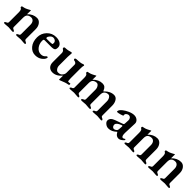

<svg xmlns="http://www.w3.org/2000/svg" viewBox="347 -1682 2953 2953"><g transform="rotate(45 1823.5 -205.5)"><path d="M268 -356Q224 -356 199 -331Q179 -311 179 -262V-65Q179 -61 179.5 -57.5Q180 -54 181.5 -51Q183 -48 184 -45.5Q185 -43 187.5 -41Q190 -39 191.5 -38Q193 -37 196 -35.5Q199 -34 200.5 -33Q202 -32 206 -30.5Q210 -29 211 -29Q229 -18 229 -8Q229 3 208 3Q187 3 165 0Q143 -3 126 -3Q109 -3 87 0Q65 3 44 3Q24 3 24 -8Q24 -18 41 -29Q42 -29 45.5 -30.5Q49 -32 50 -32.5Q51 -33 54.5 -34.5Q58 -36 59 -37Q60 -38 63 -40Q66 -42 67 -43.5Q68 -45 69.5 -47.5Q71 -50 72 -52.5Q73 -55 73.5 -58.5Q74 -62 74 -66V-276Q74 -338 44 -346Q38 -348 38 -362Q38 -375 47 -377Q62 -380 76 -383.5Q90 -387 99.5 -390Q109 -393 122 -399.5Q135 -406 140.5 -408.5Q146 -411 161 -419.5Q176 -428 180 -430Q185 -430 185 -423Q185 -420 184.5 -393.5Q184 -367 184 -356Q184 -345 183 -344Q250 -414 334 -414Q380 -414 410.5 -374.5Q441 -335 441 -277V-67Q441 -57 443.5 -50.5Q446 -44 453 -39.5Q460 -35 462 -34Q464 -33 474 -29Q491 -18 491 -8Q491 3 471 3Q450 3 428.5 0Q407 -3 390 -3Q373 -3 350.5 0Q328 3 307 3Q286 3 286 -8Q286 -18 304 -29Q305 -29 309.5 -31Q314 -33 315 -33.5Q316 -34 320.5 -36Q325 -38 326 -39.5Q327 -41 329.5 -44Q332 -47 333 -49.5Q334 -52 335 -56Q336 -60 336 -65V-266Q336 -307 317.5 -331Q299 -355 268 -356Z M750 -414Q812 -414 848 -388Q884 -362 884 -321Q884 -275 864 -264Q844 -253 812 -253H660Q647 -253 642 -247Q637 -241 637 -219Q637 -155 675 -106.5Q713 -58 770 -58Q822 -58 852 -99Q862 -105 869 -105Q876 -105 878.5 -98Q881 -91 878 -84Q869 -50 825.5 -18Q782 14 717 14Q644 14 594 -46Q544 -106 544 -203Q544 -289 603.5 -351.5Q663 -414 750 -414ZM728 -377Q699 -377 675 -351.5Q651 -326 651 -305Q651 -291 665 -291H727Q762 -291 782 -296Q789 -297 789 -321Q789 -346 770.5 -361.5Q752 -377 728 -377Z M1346 -415H1348Q1356 -415 1361 -409.5Q1366 -404 1361 -398Q1355 -384 1355 -329V-125Q1355 -58 1368 -58Q1389 -58 1403 -62Q1407 -63 1410.5 -59Q1414 -55 1414 -46Q1414 -37 1409 -33Q1404 -29 1399 -29Q1346 -21 1272 12Q1258 19 1246 19Q1243 19 1242.5 18.5Q1242 18 1243 16Q1243 15 1243 14Q1243 7 1243.5 -22Q1244 -51 1244 -62V-69Q1177 13 1091 13Q1044 13 1014.5 -17.5Q985 -48 985 -103V-300Q985 -338 953 -355Q943 -360 943 -373Q943 -390 960 -393Q982 -394 999 -396Q1016 -398 1024.5 -400Q1033 -402 1050 -406.5Q1067 -411 1078 -414Q1087 -415 1091.5 -411Q1096 -407 1095 -400Q1090 -350 1090 -326V-136Q1090 -101 1109.5 -74.5Q1129 -48 1153 -48Q1196 -48 1216 -67Q1250 -98 1250 -137V-308Q1250 -333 1234 -343.5Q1218 -354 1201 -355Q1198 -355 1194.5 -356.5Q1191 -358 1187.5 -362.5Q1184 -367 1184 -375Q1184 -384 1193 -388.5Q1202 -393 1208 -393Q1240 -395 1259.5 -396.5Q1279 -398 1293 -400Q1307 -402 1311.5 -403.5Q1316 -405 1328 -409Q1340 -413 1346 -415Z M2105 -67Q2105 -57 2107.5 -50.5Q2110 -44 2117 -39.5Q2124 -35 2126 -34Q2128 -33 2138 -29Q2155 -18 2155 -8Q2155 3 2135 3Q2114 3 2093 0Q2072 -3 2055 -3Q2038 -3 2015 0Q1992 3 1971 3Q1951 3 1951 -8Q1951 -18 1968 -29Q1969 -29 1973.5 -31Q1978 -33 1979 -33.5Q1980 -34 1984.5 -36Q1989 -38 1990 -39.5Q1991 -41 1993.5 -44Q1996 -47 1997 -49.5Q1998 -52 1999 -56Q2000 -60 2000 -65V-267Q2000 -302 1982 -330Q1964 -358 1940 -358Q1901 -358 1875 -332Q1854 -311 1854 -263V-65Q1854 -60 1855 -55.5Q1856 -51 1858.5 -47.5Q1861 -44 1862.5 -42Q1864 -40 1868.5 -37.5Q1873 -35 1874.5 -34Q1876 -33 1881.5 -31Q1887 -29 1888 -29Q1905 -18 1905 -8Q1905 3 1885 3Q1864 3 1841.5 0Q1819 -3 1802 -3Q1785 -3 1762.5 0Q1740 3 1719 3Q1699 3 1699 -8Q1699 -18 1716 -29L1722 -32Q1728 -34 1729 -34.5Q1730 -35 1735 -37.5Q1740 -40 1741 -42Q1742 -44 1744.5 -47.5Q1747 -51 1748 -55.5Q1749 -60 1749 -65V-267Q1749 -302 1731 -330Q1713 -358 1689 -358Q1649 -358 1623 -332Q1603 -312 1603 -263V-65Q1603 -61 1603.5 -57.5Q1604 -54 1605.5 -51Q1607 -48 1608 -45.5Q1609 -43 1611.5 -41Q1614 -39 1615.5 -38Q1617 -37 1620 -35.5Q1623 -34 1624.5 -33Q1626 -32 1630 -30.5Q1634 -29 1635 -29Q1653 -18 1653 -8Q1653 3 1632 3Q1611 3 1589 0Q1567 -3 1550 -3Q1533 -3 1511 0Q1489 3 1468 3Q1448 3 1448 -8Q1448 -18 1465 -29Q1466 -29 1469.5 -30.5Q1473 -32 1474 -32.5Q1475 -33 1478.5 -34.5Q1482 -36 1483 -37Q1484 -38 1487 -40Q1490 -42 1491 -43.5Q1492 -45 1493.5 -47.5Q1495 -50 1496 -52.5Q1497 -55 1497.5 -58.5Q1498 -62 1498 -66V-276Q1498 -338 1468 -346Q1462 -348 1462 -362Q1462 -375 1471 -377Q1486 -380 1500 -383.5Q1514 -387 1523.5 -390Q1533 -393 1546 -399.5Q1559 -406 1564.5 -408.5Q1570 -411 1585 -419.5Q1600 -428 1604 -430Q1609 -430 1609 -423Q1609 -420 1608.5 -393.5Q1608 -367 1608 -356Q1608 -345 1607 -344Q1677 -414 1757 -414Q1791 -414 1811.5 -398.5Q1832 -383 1845 -349Q1848 -340 1851.5 -338Q1855 -336 1859.5 -339.5Q1864 -343 1873 -354Q1895 -377 1931.5 -395.5Q1968 -414 2010 -414Q2054 -414 2079.5 -373.5Q2105 -333 2105 -277Z M2333 -93Q2333 -68 2346.5 -54.5Q2360 -41 2374 -41Q2400 -41 2425 -66Q2434 -75 2435 -104L2438 -150Q2441 -170 2430 -170Q2424 -170 2418 -167Q2333 -135 2333 -93ZM2571 -41Q2591 -41 2604 -54Q2608 -59 2613 -55Q2618 -51 2618 -44Q2618 -34 2587.5 -10Q2557 14 2529 14Q2501 14 2482.5 -1Q2464 -16 2456 -31.5Q2448 -47 2446 -47Q2442 -47 2426 -32Q2410 -17 2379.5 -1.5Q2349 14 2309 14Q2274 14 2243.5 -10.5Q2213 -35 2213 -63Q2213 -122 2294 -151L2407 -191Q2429 -199 2433 -204.5Q2437 -210 2438 -230L2441 -293Q2443 -318 2428 -336.5Q2413 -355 2390 -355Q2375 -355 2359.5 -345.5Q2344 -336 2338 -325Q2334 -318 2334 -307Q2334 -304 2335 -300Q2336 -296 2336 -294Q2336 -285 2293 -273Q2250 -261 2232 -261Q2220 -261 2220 -270Q2220 -303 2269 -341Q2303 -368 2354.5 -391Q2406 -414 2449 -414Q2492 -414 2521 -388.5Q2550 -363 2548 -327L2540 -116Q2540 -41 2571 -41Z M2887 -356Q2843 -356 2818 -331Q2798 -311 2798 -262V-65Q2798 -61 2798.5 -57.5Q2799 -54 2800.5 -51Q2802 -48 2803 -45.5Q2804 -43 2806.5 -41Q2809 -39 2810.5 -38Q2812 -37 2815 -35.5Q2818 -34 2819.5 -33Q2821 -32 2825 -30.5Q2829 -29 2830 -29Q2848 -18 2848 -8Q2848 3 2827 3Q2806 3 2784 0Q2762 -3 2745 -3Q2728 -3 2706 0Q2684 3 2663 3Q2643 3 2643 -8Q2643 -18 2660 -29Q2661 -29 2664.5 -30.5Q2668 -32 2669 -32.5Q2670 -33 2673.5 -34.5Q2677 -36 2678 -37Q2679 -38 2682 -40Q2685 -42 2686 -43.5Q2687 -45 2688.5 -47.5Q2690 -50 2691 -52.5Q2692 -55 2692.5 -58.5Q2693 -62 2693 -66V-276Q2693 -338 2663 -346Q2657 -348 2657 -362Q2657 -375 2666 -377Q2681 -380 2695 -383.5Q2709 -387 2718.5 -390Q2728 -393 2741 -399.5Q2754 -406 2759.5 -408.5Q2765 -411 2780 -419.5Q2795 -428 2799 -430Q2804 -430 2804 -423Q2804 -420 2803.5 -393.5Q2803 -367 2803 -356Q2803 -345 2802 -344Q2869 -414 2953 -414Q2999 -414 3029.5 -374.5Q3060 -335 3060 -277V-67Q3060 -57 3062.5 -50.5Q3065 -44 3072 -39.5Q3079 -35 3081 -34Q3083 -33 3093 -29Q3110 -18 3110 -8Q3110 3 3090 3Q3069 3 3047.5 0Q3026 -3 3009 -3Q2992 -3 2969.5 0Q2947 3 2926 3Q2905 3 2905 -8Q2905 -18 2923 -29Q2924 -29 2928.5 -31Q2933 -33 2934 -33.5Q2935 -34 2939.5 -36Q2944 -38 2945 -39.5Q2946 -41 2948.5 -44Q2951 -47 2952 -49.5Q2953 -52 2954 -56Q2955 -60 2955 -65V-266Q2955 -307 2936.5 -331Q2918 -355 2887 -356Z M3401 -356Q3357 -356 3332 -331Q3312 -311 3312 -262V-65Q3312 -61 3312.5 -57.5Q3313 -54 3314.5 -51Q3316 -48 3317 -45.5Q3318 -43 3320.5 -41Q3323 -39 3324.5 -38Q3326 -37 3329 -35.5Q3332 -34 3333.5 -33Q3335 -32 3339 -30.5Q3343 -29 3344 -29Q3362 -18 3362 -8Q3362 3 3341 3Q3320 3 3298 0Q3276 -3 3259 -3Q3242 -3 3220 0Q3198 3 3177 3Q3157 3 3157 -8Q3157 -18 3174 -29Q3175 -29 3178.5 -30.5Q3182 -32 3183 -32.5Q3184 -33 3187.5 -34.5Q3191 -36 3192 -37Q3193 -38 3196 -40Q3199 -42 3200 -43.5Q3201 -45 3202.5 -47.5Q3204 -50 3205 -52.5Q3206 -55 3206.5 -58.5Q3207 -62 3207 -66V-276Q3207 -338 3177 -346Q3171 -348 3171 -362Q3171 -375 3180 -377Q3195 -380 3209 -383.5Q3223 -387 3232.5 -390Q3242 -393 3255 -399.5Q3268 -406 3273.5 -408.5Q3279 -411 3294 -419.5Q3309 -428 3313 -430Q3318 -430 3318 -423Q3318 -420 3317.5 -393.5Q3317 -367 3317 -356Q3317 -345 3316 -344Q3383 -414 3467 -414Q3513 -414 3543.5 -374.5Q3574 -335 3574 -277V-67Q3574 -57 3576.5 -50.5Q3579 -44 3586 -39.5Q3593 -35 3595 -34Q3597 -33 3607 -29Q3624 -18 3624 -8Q3624 3 3604 3Q3583 3 3561.5 0Q3540 -3 3523 -3Q3506 -3 3483.5 0Q3461 3 3440 3Q3419 3 3419 -8Q3419 -18 3437 -29Q3438 -29 3442.5 -31Q3447 -33 3448 -33.5Q3449 -34 3453.5 -36Q3458 -38 3459 -39.5Q3460 -41 3462.5 -44Q3465 -47 3466 -49.5Q3467 -52 3468 -56Q3469 -60 3469 -65V-266Q3469 -307 3450.5 -331Q3432 -355 3401 -356Z"/></g></svg>

Font: EB Garamond 12
Style: Bold
Weight: 700
Version: Version 0.016